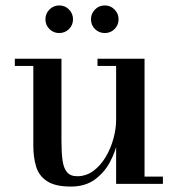

<svg xmlns="http://www.w3.org/2000/svg" viewBox="-20 -676 653 706"><path d="M240.5 10Q183 10 153 -9.8Q123 -29.5 112.8 -63.5Q102.5 -97.5 102.5 -141V-433.5H34.5V-460H206V-157Q206 -115 210 -86.2Q214 -57.5 226.5 -42.8Q239 -28 264 -28Q297 -28 323.5 -47.8Q350 -67.5 368.8 -99Q387.5 -130.5 397.2 -166.8Q407 -203 407 -235.5L423 -237Q423 -203.5 414 -161.2Q405 -119 384.2 -80Q363.5 -41 328.2 -15.5Q293 10 240.5 10ZM407 0V-433.5H338.5V-460H511.5V-26.5H579V0ZM365.5 -554.5Q344 -554.5 329.2 -569.2Q314.5 -584 314.5 -605Q314.5 -626 329.2 -641Q344 -656 365.5 -656Q386.5 -656 401.2 -641Q416 -626 416 -605Q416 -584 401.2 -569.2Q386.5 -554.5 365.5 -554.5ZM197.5 -554.5Q176.5 -554.5 161.8 -569.2Q147 -584 147 -605Q147 -626 161.8 -641Q176.5 -656 198 -656Q219 -656 233.8 -641Q248.5 -626 248.5 -605Q248.5 -584 233.8 -569.2Q219 -554.5 197.5 -554.5Z"/></svg>

Font: Bodoni Moda SC 9pt Medium
Style: Regular
Weight: 500
Designer: Owen Earl
Foundry: indestructible type
Version: Version 2.005